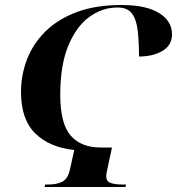

<svg xmlns="http://www.w3.org/2000/svg" viewBox="-20 -748 708 768"><path d="M158 0 161 -10H175Q205 -10 228 -20.5Q251 -31 260 -71L277 -148Q179 -158 121.5 -214Q64 -270 64 -380Q64 -448 88 -510.5Q112 -573 161.5 -622Q211 -671 286.5 -699.5Q362 -728 466 -728Q564 -728 616 -696Q668 -664 668 -611Q668 -567 630 -544.5Q592 -522 536 -522Q536 -584 530.5 -628Q525 -672 507 -695Q489 -718 450 -718Q389 -718 337 -680Q285 -642 253 -564.5Q221 -487 221 -369Q221 -254 262.5 -206Q304 -158 382 -158H428L413 -89Q410 -73 407.5 -62Q405 -51 405 -44Q405 -22 423 -16Q441 -10 470 -10H484L482 0Z"/></svg>

Font: Noto Serif Display SemiCondensed
Style: Bold Italic
Weight: 700
Width: 4
Italic angle: -12°
Designer: Monotype Design Team
Foundry: Monotype Imaging Inc.
Version: Version 2.009